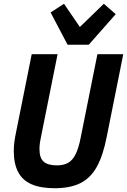

<svg xmlns="http://www.w3.org/2000/svg" viewBox="-20 -985 673 1017"><path d="M148 -698H285L199 -269Q195 -252 192 -232.5Q189 -213 189 -196Q189 -148 211.5 -128.5Q234 -109 282 -109Q316 -109 340 -122Q364 -135 380.5 -168Q397 -201 408 -259L496 -698H633L545 -259Q526 -161 492.5 -101Q459 -41 405 -14.5Q351 12 270 12Q195 12 147 -9Q99 -30 76 -74Q53 -118 53 -185Q53 -211 56.5 -236Q60 -261 66 -289ZM450 -748H338L248 -919L319 -965L403 -842L530 -965L593 -910Z"/></svg>

Font: IBM Plex Sans Condensed
Style: Bold Italic
Weight: 700
Width: 3
Italic angle: -11.31°
Designer: Mike Abbink, Paul van der Laan, Pieter van Rosmalen
Foundry: Bold Monday
Version: Version 3.201